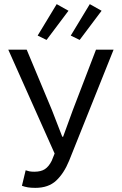

<svg xmlns="http://www.w3.org/2000/svg" viewBox="-20 -896 590 928"><path d="M162 -724 205 -703 311 -844 254 -876ZM322 -724 365 -703 471 -844 414 -876ZM86 2Q100 7 114.5 9.5Q129 12 151 12Q214 12 251.5 -23Q289 -58 314 -119L529 -656H444L332 -364L285 -235H281L231 -364L109 -656H20L244 -154L230 -119Q216 -91 197 -78.5Q178 -66 146 -66Q131 -66 121.5 -68Q112 -70 104 -73Z"/></svg>

Font: Codetta
Style: Regular
Weight: 400
Italic angle: -11°
Designer: Ulrich Proeller
Foundry: PROSA GmbH
Version: Version 2.00;September 29, 2018;FontCreator 11.5.0.2427 64-b